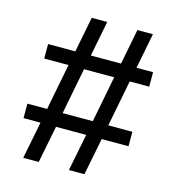

<svg xmlns="http://www.w3.org/2000/svg" viewBox="-106 -795 811 885"><g transform="rotate(15 300.0 -352.5)"><path d="M561 -467H468L425 -246H540V-177H412L377 0H303L338 -177H194L159 0H85L120 -177H39V-246H133L176 -467H60V-536H190L223 -705H297L264 -536H408L441 -705H515L482 -536H561ZM351 -246 394 -467H250L207 -246Z"/></g></svg>

Font: wassup Sans
Style: Medium
Weight: 600
Version: Version 2.001